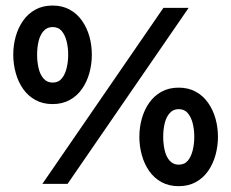

<svg xmlns="http://www.w3.org/2000/svg" viewBox="-20 -653 821 682"><path d="M166.7 -283.3Q131.9 -283.3 105.6 -297.9Q79.2 -312.5 61.8 -337.5Q44.4 -362.5 35.8 -394.1Q27.1 -425.7 27.1 -458.3Q27.1 -492.4 35.8 -523.3Q44.4 -554.2 61.8 -579.2Q79.2 -604.2 105.6 -618.8Q131.9 -633.3 166.7 -633.3Q201.4 -633.3 227.8 -618.8Q254.2 -604.2 271.5 -579.2Q288.9 -554.2 297.6 -523.3Q306.2 -492.4 306.2 -458.3Q306.2 -425.7 297.6 -394.1Q288.9 -362.5 271.5 -337.5Q254.2 -312.5 227.8 -297.9Q201.4 -283.3 166.7 -283.3ZM166.7 -359.7Q187.5 -359.7 199.3 -374Q211.1 -388.2 216.7 -411.1Q222.2 -434 222.2 -458.3Q222.2 -484 216.7 -506.2Q211.1 -528.5 199.3 -542.7Q187.5 -556.9 166.7 -556.9Q147.2 -556.9 134.7 -542.7Q122.2 -528.5 117 -506.2Q111.8 -484 111.8 -458.3Q111.8 -434 117 -411.1Q122.2 -388.2 134.7 -374Q147.2 -359.7 166.7 -359.7ZM130.6 0 560.4 -625H650L220.1 0ZM614.6 8.3Q579.9 8.3 553.5 -6.2Q527.1 -20.8 509.7 -45.8Q492.4 -70.8 483.7 -102.4Q475 -134 475 -166.7Q475 -200.7 483.7 -231.6Q492.4 -262.5 509.7 -287.5Q527.1 -312.5 553.5 -327.1Q579.9 -341.7 614.6 -341.7Q649.3 -341.7 675.7 -327.1Q702.1 -312.5 719.4 -287.5Q736.8 -262.5 745.5 -231.6Q754.2 -200.7 754.2 -166.7Q754.2 -134 745.5 -102.4Q736.8 -70.8 719.4 -45.8Q702.1 -20.8 675.7 -6.2Q649.3 8.3 614.6 8.3ZM614.6 -68.1Q635.4 -68.1 647.2 -82.3Q659 -96.5 664.6 -119.4Q670.1 -142.4 670.1 -166.7Q670.1 -192.4 664.6 -214.6Q659 -236.8 647.2 -251Q635.4 -265.3 614.6 -265.3Q595.1 -265.3 582.6 -251Q570.1 -236.8 564.9 -214.6Q559.7 -192.4 559.7 -166.7Q559.7 -142.4 564.9 -119.4Q570.1 -96.5 582.6 -82.3Q595.1 -68.1 614.6 -68.1Z"/></svg>

Font: Afacad Flux SemiBold
Style: Regular
Weight: 600
Designer: Kristian Moeller
Foundry: Dicotype
Version: Version 1.100